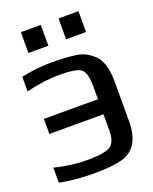

<svg xmlns="http://www.w3.org/2000/svg" viewBox="-129 -731 648 814"><g transform="rotate(-20 195.0 -324.5)"><path d="M-1 -4V-72Q74 -53 146 -53Q225 -53 251 -70Q276 -87 276 -139V-212H32V-280H276V-339Q276 -400 254 -417Q234 -433 156 -433Q87 -433 7 -413V-479Q76 -494 145 -494Q207 -494 257 -487Q303 -479 337 -442Q368 -405 368 -326V-148Q368 -25 279 -2Q237 10 155 10Q69 10 -1 -4ZM156 -565H66V-659H156ZM326 -565H236V-659H326Z"/></g></svg>

Font: Gamestation Display
Style: Regular
Weight: 400
Designer: Jonas Hecksher
Foundry: Jonas Hecksher, Playtypeª, e-types AS
Version: Version 1.003